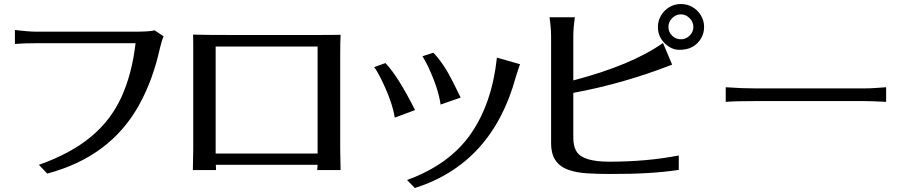

<svg xmlns="http://www.w3.org/2000/svg" viewBox="-20 -858 4550 962"><path d="M54.7 -637.7V-708Q121.1 -699.2 167 -699.2H652.3Q729.5 -699.2 754.9 -706.1L799.8 -675.8Q791 -657.2 781.2 -616.2Q746.1 -457 676.8 -332Q533.2 -72.3 216.8 11.7L174.8 -32.2Q333 -87.9 434.1 -171.4Q535.2 -254.9 588.4 -371.6Q641.6 -488.3 659.2 -641.6H167Q96.7 -641.6 54.7 -637.7Z M946.3 -5.9 948.2 -109.4V-639.6Q948.2 -664.1 947.3 -684.6Q1004.9 -682.6 1172.9 -682.6H1501Q1661.1 -682.6 1686.5 -683.6Q1684.6 -641.6 1684.6 -593.8V-109.4L1686.5 -5.9H1569.3L1571.3 -32.2H1061.5L1062.5 -5.9ZM1060.5 -88.9H1571.3V-625H1060.5Z M1854.5 -521.5 1911.1 -542Q1974.6 -475.6 2059.6 -306.6L1958 -268.6Q1944.3 -354.5 1883.8 -473.6Q1867.2 -505.9 1854.5 -521.5ZM2019.5 43.9Q2231.4 -33.2 2338.4 -186.5Q2445.3 -339.8 2469.7 -569.3L2585.9 -536.1Q2580.1 -522.5 2574.7 -504.4Q2569.3 -486.3 2564.5 -472.7Q2446.3 -39.1 2058.6 84ZM2096.7 -576.2 2151.4 -593.8Q2204.1 -539.1 2251 -444.3Q2271.5 -403.3 2288.1 -369.1L2187.5 -334Q2176.8 -414.1 2125 -524.4Q2109.4 -556.6 2096.7 -576.2Z M2733.4 -771.5H2860.4Q2852.5 -717.8 2852.5 -675.8V-455.1Q3143.6 -531.2 3301.8 -642.6L3347.7 -534.2Q3105.5 -439.5 2852.5 -392.6V-168Q2852.5 -121.1 2871.1 -95.7Q2903.3 -47.9 3033.2 -47.9Q3221.7 -47.9 3380.9 -79.1V-6.8Q3243.2 14.6 3035.2 13.7Q2973.6 13.7 2919.9 10.3Q2866.2 6.8 2826.2 -7.8Q2741.2 -39.1 2741.2 -138.7V-675.8Q2741.2 -717.8 2733.4 -771.5ZM3276.4 -722.7Q3276.4 -753.9 3292 -780.3Q3307.6 -806.6 3333.5 -822.3Q3359.4 -837.9 3391.6 -837.9Q3423.8 -837.9 3450.2 -822.3Q3476.6 -806.6 3492.2 -780.3Q3507.8 -753.9 3507.8 -722.7Q3507.8 -691.4 3492.2 -665Q3476.6 -638.7 3450.2 -623.5Q3423.8 -608.4 3383.8 -608.4Q3343.8 -608.4 3310.1 -641.6Q3276.4 -674.8 3276.4 -722.7ZM3329.1 -722.7Q3329.1 -697.3 3347.7 -679.2Q3366.2 -661.1 3391.6 -661.1Q3417 -661.1 3435.5 -679.7Q3454.1 -698.2 3454.1 -722.7Q3454.1 -748 3435.1 -767.1Q3416 -786.1 3391.6 -786.1Q3366.2 -786.1 3347.7 -767.1Q3329.1 -748 3329.1 -722.7Z M3616.2 -347.7V-420.9Q3695.3 -415 3768.6 -415H4303.7Q4342.8 -415 4371.1 -417.5Q4399.4 -419.9 4419.9 -420.9V-347.7Q4345.7 -351.6 4304.7 -351.6H3768.6Q3668.9 -351.6 3616.2 -347.7Z"/></svg>

Font: GenEi LateMin P v2
Style: Medium
Weight: 500
Designer: o_tamon (Modified)
Foundry: o_tamon / Adobe Systems Incorporated / FONT 910 / Philipp H. Poll
Version: Version 2.1;Original Version 1.004